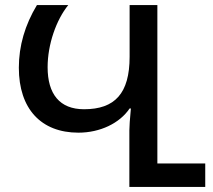

<svg xmlns="http://www.w3.org/2000/svg" viewBox="-20 -734 835 754"><path d="M488 0H786V-92H598V-714H489V-511C489 -367 431 -305 310 -305C214 -305 167 -365 167 -470C167 -560 201 -656 248 -714H125C78 -636 54 -554 54 -468C54 -307 141 -213 288 -213C373 -213 450 -250 489 -308H494C490 -266 488 -237 488 -222Z"/></svg>

Font: Noto Sans Georgian Medium
Style: Regular
Weight: 500
Designer: Monotype Design Team, Akaki Razmadze
Foundry: Google LLC
Version: Version 2.005